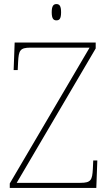

<svg xmlns="http://www.w3.org/2000/svg" viewBox="-20 -923 538 943"><path d="M257 -823C272 -823 280 -831 280 -863C280 -894 272 -903 257 -903C243 -903 234 -894 234 -863C234 -831 243 -823 257 -823ZM28 0H453L458 -135H438L436 -93C433 -39 427 -25 375 -25H62L450 -685V-714H52L47 -579H67L69 -620C72 -675 78 -689 130 -689H420L28 -22Z"/></svg>

Font: Noto Serif Malayalam Thin
Style: Regular
Weight: 100
Designer: Indian type Foundry, Jelle Bosma, Monotype Design Team
Foundry: Monotype Imaging Inc.
Version: Version 2.104